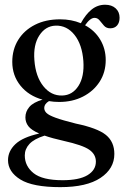

<svg xmlns="http://www.w3.org/2000/svg" viewBox="-20 -524 512 790"><path d="M292 -15.5Q381 3 415.8 31.2Q450.5 59.5 450.5 109.5Q450.5 170 393.5 208Q336.5 246 228 246Q114.5 246 63.8 214.5Q13 183 13 135Q13 98 43.2 69.2Q73.5 40.5 141.5 25.5Q108.5 11 96.5 -5Q84.5 -21 84.5 -41Q84.5 -65 100.8 -84Q117 -103 155 -114Q97.5 -130 64 -171.8Q30.5 -213.5 30.5 -269.5Q30.5 -320.5 55 -360Q79.5 -399.5 123.8 -422Q168 -444.5 227.5 -444.5Q274 -444.5 312.5 -428.5L313 -429Q332.5 -465 357 -484.8Q381.5 -504.5 412.5 -504.5Q439.5 -504.5 455.8 -489.8Q472 -475 472 -451Q472 -431 461.8 -419.2Q451.5 -407.5 433.5 -407.5Q417.5 -407.5 408 -418.2Q398.5 -429 390 -439.8Q381.5 -450.5 369 -450.5Q351 -450.5 330 -420Q370 -398.5 392.5 -360.8Q415 -323 415 -277Q415 -226.5 389.8 -187.5Q364.5 -148.5 321.2 -126.5Q278 -104.5 223.5 -104.5Q201.5 -104.5 181.5 -108Q162 -96 162 -80Q162 -68.5 171.2 -59.2Q180.5 -50 208.2 -39.8Q236 -29.5 292 -15.5ZM208.5 -418.5Q167 -417 141.8 -378.2Q116.5 -339.5 121.5 -276.5Q126.5 -209 158.5 -169.2Q190.5 -129.5 236 -131Q278 -132 302.8 -170.5Q327.5 -209 323 -273Q318 -341 286.5 -380.5Q255 -420 208.5 -418.5ZM82 115.5Q82 159.5 118.2 188.5Q154.5 217.5 237.5 217.5Q305.5 217.5 340 196.8Q374.5 176 374.5 141Q374.5 111 347.2 92Q320 73 241.5 55.5Q194.5 45 163.5 34Q120.5 47.5 101.2 68.2Q82 89 82 115.5Z"/></svg>

Font: Fraunces 144pt S050
Style: Regular
Weight: 400
Version: Version 1.000; ttfautohint (v1.8.3)